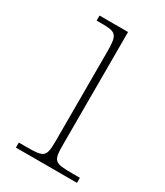

<svg xmlns="http://www.w3.org/2000/svg" viewBox="-143 -597 565 659"><g transform="rotate(30 140.0 -268.0)"><path d="M31 0H273V-20H245C170 -20 166 -24 166 -94V-536H53V-516H71C130 -516 138 -511 138 -442V-94C138 -24 133 -20 61 -20H31Z"/></g></svg>

Font: Noto Serif Gurmukhi Thin
Style: Regular
Weight: 100
Designer: Vaibhav Singh and the Monotype Design Team
Foundry: Monotype Imaging Inc.
Version: Version 2.004